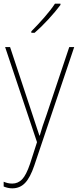

<svg xmlns="http://www.w3.org/2000/svg" viewBox="-20 -785 427 1048"><path d="M8 -528H35L157 -160Q173 -112 181 -87Q189 -62 195 -45H197Q210 -92 234 -158L358 -528H385L167 119Q145 184 117 213.5Q89 243 47 243Q24 243 0 233V207Q12 212 23 214.5Q34 217 47 217Q78 217 100.5 194Q123 171 144 109L182 -9ZM310 -758Q284 -723 244.5 -680Q205 -637 169 -606H151V-614Q185 -648 221 -689Q257 -730 280 -765H310Z"/></svg>

Font: Noto Sans Lao UI SemCond Thin
Style: Regular
Weight: 100
Width: 4
Designer: Monotype Design Team
Foundry: Monotype Imaging Inc.
Version: Version 2.000; ttfautohint (v1.8.4.7-5d5b)